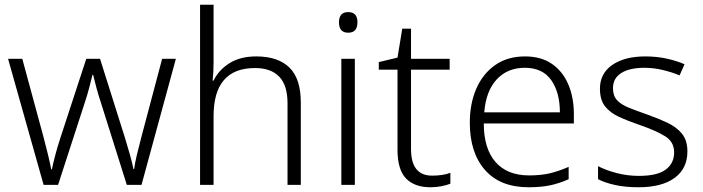

<svg xmlns="http://www.w3.org/2000/svg" viewBox="-20 -780 2966 810"><path d="M406 -346Q395 -379 387 -409Q379 -439 373 -464H370Q364 -439 356 -408.5Q348 -378 337 -345L225 0H164L14 -532H74L163 -204Q175 -159 183 -125.5Q191 -92 196 -66H199Q204 -90 212.5 -123Q221 -156 234 -196L344 -532H402L508 -196Q519 -160 528.5 -126Q538 -92 543 -67H546Q549 -91 557 -125Q565 -159 577 -204L664 -532H722L577 0H515Z M881 -517Q881 -496 880 -477Q879 -458 877 -440H881Q902 -484 947.5 -513Q993 -542 1061 -542Q1153 -542 1201 -495Q1249 -448 1249 -348V0H1193V-344Q1193 -420 1158 -456.5Q1123 -493 1056 -493Q881 -493 881 -290V0H824V-760H881Z M1449 -729Q1488 -729 1488 -686Q1488 -642 1449 -642Q1410 -642 1410 -686Q1410 -729 1449 -729ZM1477 -532V0H1420V-532Z M1803 -39Q1825 -39 1845 -42Q1865 -45 1880 -51V-5Q1865 1 1843 5.5Q1821 10 1796 10Q1729 10 1693 -27Q1657 -64 1657 -148V-486H1578V-518L1657 -537L1677 -659H1714V-532H1877V-486H1714V-151Q1714 -39 1803 -39Z M2195 -542Q2263 -542 2308.5 -510.5Q2354 -479 2377.5 -424Q2401 -369 2401 -298V-259H2021Q2021 -153 2070.5 -96.5Q2120 -40 2212 -40Q2261 -40 2298 -48.5Q2335 -57 2379 -76V-24Q2339 -6 2300 2Q2261 10 2210 10Q2090 10 2026 -63Q1962 -136 1962 -262Q1962 -343 1989.5 -406Q2017 -469 2069 -505.5Q2121 -542 2195 -542ZM2194 -494Q2121 -494 2075.5 -445Q2030 -396 2023 -306H2342Q2342 -390 2305.5 -442Q2269 -494 2194 -494Z M2880 -141Q2880 -69 2826 -29.5Q2772 10 2674 10Q2618 10 2575 0.5Q2532 -9 2503 -24V-79Q2538 -61 2583 -49.5Q2628 -38 2675 -38Q2753 -38 2788.5 -64.5Q2824 -91 2824 -137Q2824 -181 2787 -204.5Q2750 -228 2678 -253Q2628 -270 2590.5 -287.5Q2553 -305 2532 -332Q2511 -359 2511 -406Q2511 -470 2563 -506Q2615 -542 2702 -542Q2750 -542 2791.5 -533Q2833 -524 2868 -509L2847 -462Q2816 -475 2777 -484.5Q2738 -494 2699 -494Q2636 -494 2601 -472Q2566 -450 2566 -408Q2566 -376 2583 -357.5Q2600 -339 2632 -326Q2664 -313 2710 -297Q2758 -280 2796 -262Q2834 -244 2857 -216Q2880 -188 2880 -141Z"/></svg>

Font: Noto Traditional Nushu Light
Style: Regular
Weight: 300
Designer: LIU Zhao
Foundry: LiuZhao Studio
Version: Version 2.003; ttfautohint (v1.8.4.7-5d5b)